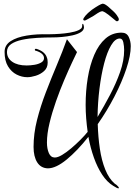

<svg xmlns="http://www.w3.org/2000/svg" viewBox="-20 -913 733 1047"><path d="M129 -492Q99 -492 70.5 -506.5Q42 -521 23.5 -551.5Q5 -582 5 -630Q5 -667 38 -688.5Q71 -710 125.5 -719Q180 -728 242 -726Q254 -726 279 -727Q304 -728 332.5 -731Q361 -734 386 -740.5Q411 -747 423 -758Q427 -763 427.5 -766Q428 -769 428 -771Q428 -783 431 -783Q434 -783 436 -776Q438 -769 438 -765Q438 -748 420 -737Q402 -726 374.5 -720Q347 -714 319 -711.5Q291 -709 270 -709Q227 -709 182.5 -706.5Q138 -704 100.5 -696Q63 -688 40.5 -672.5Q18 -657 18 -630Q18 -596 47 -576Q76 -556 125 -556Q145 -556 167 -559.5Q189 -563 204.5 -572Q220 -581 220 -596Q220 -622 177 -636Q170 -636 170 -642Q170 -649 181 -646Q205 -638 218 -626Q231 -614 235 -601Q238 -594 239 -586.5Q240 -579 240 -572Q240 -543 220.5 -525.5Q201 -508 175 -500Q149 -492 129 -492ZM625 114Q619 114 597 100Q564 80 537.5 40Q511 0 492 -53.5Q473 -107 462 -167Q402 -91 343.5 -43Q285 5 241 5Q203 4 183 -27.5Q163 -59 163 -112Q163 -184 182 -259Q201 -334 230 -409.5Q259 -485 290 -558.5Q321 -632 345 -699L400 -629Q392 -613 373 -572.5Q354 -532 330.5 -477Q307 -422 285.5 -361Q264 -300 250 -241.5Q236 -183 236 -136Q236 -102 246.5 -78Q257 -54 279 -54Q295 -54 318.5 -68Q342 -82 368 -104Q394 -126 418 -150Q442 -174 458 -194Q453 -230 450 -267Q447 -304 447 -341Q447 -417 458.5 -487.5Q470 -558 494 -614Q518 -670 555 -702.5Q592 -735 643 -735Q671 -735 682 -711.5Q693 -688 693 -661Q693 -610 669 -538Q645 -466 604.5 -387.5Q564 -309 513 -236Q515 -166 524.5 -102Q534 -38 554 11.5Q574 61 605 88Q617 95 624.5 104.5Q632 114 625 114ZM512 -275Q547 -333 580 -395.5Q613 -458 635 -520.5Q657 -583 657 -640Q657 -661 652.5 -682Q648 -703 633 -703Q608 -703 586 -666Q564 -629 548 -567.5Q532 -506 522.5 -430Q513 -354 512 -275ZM618 -797Q613 -797 604 -806Q591 -817 571.5 -832.5Q552 -848 538 -852Q525 -850 512 -841Q499 -832 491 -827Q479 -820 462 -810.5Q445 -801 443 -801Q434 -801 434 -807Q434 -813 445.5 -827Q457 -841 480 -859Q526 -891 540 -893Q554 -893 582 -866Q605 -847 616.5 -831Q628 -815 628 -808Q628 -798 618 -797Z"/></svg>

Font: Festive
Style: Regular
Weight: 400
Designer: Robert E. Leuschke
Foundry: Robert E. Leuschke
Version: Version 1.101; ttfautohint (v1.8.3)